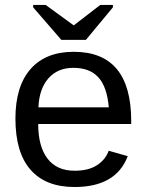

<svg xmlns="http://www.w3.org/2000/svg" viewBox="-20 -748 596 778"><path d="M134.8 -245.6H511.7V-257.3C511.7 -444.5 434.1 -538.1 278.8 -538.1C203 -538.1 144.6 -514.8 103.8 -468.3C62.9 -421.7 42.5 -354.8 42.5 -267.6C42.5 -175.8 62.9 -106.6 103.8 -60.1C144.6 -13.5 204.1 9.8 282.2 9.8C394.2 9.8 466 -31.9 497.6 -115.2L420.4 -137.2C412.3 -113.8 396.7 -94.4 373.8 -79.1C350.8 -63.8 320.3 -56.2 282.2 -56.2C234 -56.2 197.4 -72.6 172.4 -105.5C147.3 -138.3 134.8 -185.1 134.8 -245.6ZM420.9 -313H135.7C137.7 -362.8 151.1 -401.9 176 -430.4C200.9 -458.9 234.7 -473.1 277.3 -473.1C321.3 -473.1 355 -460.4 378.4 -434.8C401.9 -409.3 416 -368.7 420.9 -313ZM328.1 -586.4 437.5 -718.3V-728H386.2L279.3 -645.5H278.3L165 -728H114.3V-718.3L228.5 -586.4Z"/></svg>

Font: Arimo
Style: Regular
Weight: 400
Designer: Steve Matteson
Foundry: Monotype Imaging Inc.
Version: Version 1.32